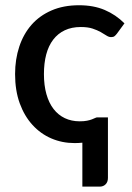

<svg xmlns="http://www.w3.org/2000/svg" viewBox="-20 -538 503 732"><path d="M294 6Q279 7.5 264.5 7.5Q217 7.5 175.8 -10.2Q134.5 -28 103.8 -61.8Q73 -95.5 55.2 -144.2Q37.5 -193 37.5 -255.5Q37.5 -312 53.5 -360.2Q69.5 -408.5 100.2 -443.5Q131 -478.5 176.5 -498.2Q222 -518 281.5 -518Q337 -518 379.2 -500Q421.5 -482 454.5 -449L426 -410Q421 -403.5 416.5 -400Q412 -396.5 403.5 -396.5Q395 -396.5 385.8 -402.5Q376.5 -408.5 363.8 -415.8Q351 -423 333 -429Q315 -435 288 -435Q253 -435 226.8 -422.5Q200.5 -410 182.8 -386.8Q165 -363.5 156.2 -330.2Q147.5 -297 147.5 -255.5Q147.5 -212.5 157 -179Q166.5 -145.5 184.2 -122.5Q202 -99.5 227.2 -87.5Q252.5 -75.5 284 -75.5Q300.5 -75.5 311.8 -77.8Q323 -80 330.5 -83Q338 -86 342.8 -88.2Q347.5 -90.5 350.5 -90.5H391.5V140.5Q391.5 155.5 382.8 164.5Q374 173.5 360.5 173.5H294Z"/></svg>

Font: Lato 2
Style: Regular
Weight: 600
Designer: Lukasz Dziedzic with Adam Twardoch and Botio Nikoltchev
Foundry: tyPoland Lukasz Dziedzic
Version: Version 2.015; 2015-08-06; http://www.latofonts.com/